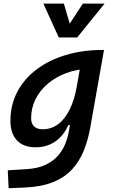

<svg xmlns="http://www.w3.org/2000/svg" viewBox="-20 -796 626 1051"><path d="M27.3 234.4 22.5 136.2 125 129.9Q184.6 126.5 226.3 107.4Q268.1 88.4 294.9 58.8Q321.8 29.3 336.7 -7.3Q351.6 -43.9 357.9 -82.5L422.9 -450.7L545.4 -522.5H549.3L474.1 -98.1Q461.9 -29.3 438.5 28.8Q415 86.9 374.8 130.9Q334.5 174.8 271 200.7Q207.5 226.6 115.2 230.5ZM464.4 -419.4Q398.4 -417 341.3 -395.5Q284.2 -374 241.5 -337.6Q198.7 -301.3 174.6 -253.2Q150.4 -205.1 150.4 -148.9Q150.4 -119.6 166.7 -104Q183.1 -88.4 213.4 -88.4Q260.3 -88.4 297.6 -115.7Q335 -143.1 361.3 -196.3Q387.7 -249.5 400.9 -325.7L404.3 -345.2L458 -304.2L401.4 -111.3H338.9L365.2 -142.1Q342.8 -69.3 293.2 -29.5Q243.7 10.3 174.3 10.3Q108.4 10.3 72.8 -27.6Q37.1 -65.4 37.1 -133.8Q37.1 -222.2 75 -293.9Q112.8 -365.7 181.2 -416.7Q249.5 -467.8 341.1 -495.1Q432.6 -522.5 540 -522.5H548.8ZM301.8 -590.8 217.3 -776.4H329.6L364.7 -656.2H355L433.6 -776.4H552.7L402.3 -590.8Z"/></svg>

Font: Cascadia Mono Medium
Style: Italic
Weight: 500
Italic angle: -10°
Monospace: yes
Designer: Aaron Bell
Foundry: Saja Typeworks
Version: Version 2407.024